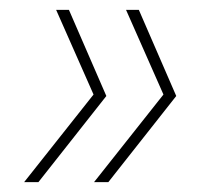

<svg xmlns="http://www.w3.org/2000/svg" viewBox="-20 -490 417 390"><path d="M120 -470 196 -295 58 -120H29L170 -298L94 -470ZM262 -470 338 -295 200 -120H171L312 -298L236 -470Z"/></svg>

Font: DM Sans 36pt Thin
Style: Italic
Weight: 250
Italic angle: -10°
Designer: Colophon Foundry, Jonny Pinhorn
Foundry: Colophon Foundry
Version: Version 4.004;gftools[0.9.30]